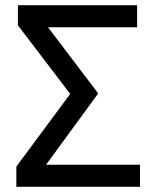

<svg xmlns="http://www.w3.org/2000/svg" viewBox="-20 -720 608 740"><path d="M43 0V-78L250.5 -358L49 -622.5V-700H508.5V-615H165L358.5 -360L157.5 -85H519.5V0Z"/></svg>

Font: Geologica Cursive Light
Style: Regular
Weight: 300
Designer: Sindre Bremnes, Frode Helland
Foundry: Monokrom Skriftforlag AS
Version: Version 1.010;gftools[0.9.28]